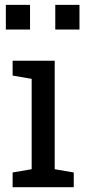

<svg xmlns="http://www.w3.org/2000/svg" viewBox="-20 -782 358 802"><path d="M32.7 0V-61.5L112.3 -75.2V-452.6L32.7 -466.3V-528.3H208.5V-75.2L288.1 -61.5V0ZM210.9 -658.7V-761.7H312V-658.7ZM4.4 -658.7V-761.7H105.5V-658.7Z"/></svg>

Font: Roboto Slab LO
Style: Regular
Weight: 400
Designer: Google
Version: Version 2.000